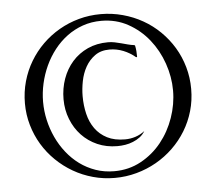

<svg xmlns="http://www.w3.org/2000/svg" viewBox="-47 -649 792 710"><g transform="rotate(-5 349.0 -294.0)"><path d="M351.6 -597.7Q393.6 -597.7 433.1 -586.9Q472.7 -576.2 507.1 -556.6Q541.5 -537.1 569.8 -509.3Q598.1 -481.4 618.4 -447.8Q638.7 -414.1 649.9 -374.8Q661.1 -335.4 661.1 -293Q661.1 -250.5 649.9 -211.7Q638.7 -172.9 618.2 -139.2Q597.7 -105.5 569.1 -77.9Q540.5 -50.3 506.1 -30.8Q471.7 -11.2 432.4 -0.5Q393.1 10.3 351.6 10.3Q309.6 10.3 270.8 -0.5Q231.9 -11.2 197.8 -31Q163.6 -50.8 135.3 -78.4Q106.9 -106 86.7 -139.6Q66.4 -173.3 55.2 -212.2Q43.9 -251 43.9 -293Q43.9 -335.4 54.9 -374.5Q65.9 -413.6 86.2 -447.5Q106.4 -481.4 134.5 -509Q162.6 -536.6 196.8 -556.4Q231 -576.2 270 -586.9Q309.1 -597.7 351.6 -597.7ZM351.6 -572.8Q314.5 -572.8 282.5 -561.5Q250.5 -550.3 223.9 -530.5Q197.3 -510.7 176.3 -483.9Q155.3 -457 140.9 -425.8Q126.5 -394.5 118.9 -360.6Q111.3 -326.7 111.3 -293Q111.3 -258.8 118.9 -225.1Q126.5 -191.4 140.9 -160.4Q155.3 -129.4 176.3 -102.8Q197.3 -76.2 223.9 -56.6Q250.5 -37.1 282.5 -25.9Q314.5 -14.6 351.6 -14.6Q406.2 -14.6 450.9 -39.1Q495.6 -63.5 527.3 -103Q559.1 -142.6 576.4 -192.4Q593.8 -242.2 593.8 -293Q593.8 -343.8 576.4 -393.8Q559.1 -443.8 527.3 -483.6Q495.6 -523.4 450.9 -548.1Q406.2 -572.8 351.6 -572.8ZM372.6 -464.4Q340.3 -464.4 318.6 -448.7Q296.9 -433.1 283.4 -409.2Q270 -385.3 264.4 -356.4Q258.8 -327.6 258.8 -301.3Q258.8 -266.1 266.4 -234.9Q273.9 -203.6 291 -179.9Q308.1 -156.2 335.2 -142.3Q362.3 -128.4 401.4 -128.4Q421.4 -128.4 440.2 -134.5Q459 -140.6 474.6 -152.8Q466.8 -139.6 455.1 -130.9Q443.4 -122.1 429.4 -116.5Q415.5 -110.8 400.6 -108.4Q385.7 -106 371.1 -106Q330.6 -106 296.9 -120.8Q263.2 -135.7 239 -161.4Q214.8 -187 201.2 -221.7Q187.5 -256.3 187.5 -295.9Q187.5 -335.9 200.2 -371.6Q212.9 -407.2 236.6 -434.1Q260.3 -460.9 293.9 -476.3Q327.6 -491.7 369.6 -491.7Q381.8 -491.7 394 -489.3Q406.2 -486.8 418.2 -483.6Q430.2 -480.5 441.9 -477.3Q453.6 -474.1 465.8 -472.7L468.3 -470.7Q470.7 -460.4 471.4 -450Q472.2 -439.5 472.2 -428.7L470.7 -427.7H468.3Q448.2 -444.8 423.6 -454.6Q398.9 -464.4 372.6 -464.4Z"/></g></svg>

Font: CAT Linz
Style: Regular
Weight: 400
Designer: Peter Wiegel
Foundry: Peter Wiegel
Version: Version 1.08